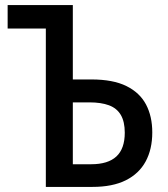

<svg xmlns="http://www.w3.org/2000/svg" viewBox="-20 -734 658 754"><path d="M160 0V-622H10V-714H266V-422H339Q424 -422 476.5 -396Q529 -370 553.5 -323.5Q578 -277 578 -214Q578 -148 552 -100Q526 -52 474 -26Q422 0 343 0ZM338 -89Q404 -89 437 -119.5Q470 -150 470 -213Q470 -256 454.5 -282.5Q439 -309 408 -320.5Q377 -332 331 -332H266V-89Z"/></svg>

Font: Noto Sans Display SemiCondensed Medium
Style: Regular
Weight: 500
Width: 4
Designer: Monotype Design Team
Foundry: Monotype Imaging Inc.
Version: Version 2.003